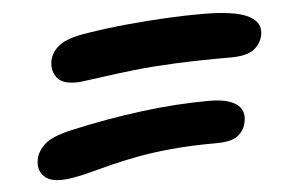

<svg xmlns="http://www.w3.org/2000/svg" viewBox="-38 -587 776 511"><g transform="rotate(-5 350.0 -332.0)"><path d="M127 -130Q81 -124 62 -142Q43 -160 49 -189Q53 -210 72.5 -228Q92 -246 144 -258Q242 -280 336 -292Q430 -304 518 -304Q565 -304 588.5 -288Q612 -272 606 -241Q602 -218 584.5 -204Q567 -190 526 -190Q458 -190 406 -185Q354 -180 314.5 -172.5Q275 -165 243 -157Q211 -149 183 -141.5Q155 -134 127 -130ZM179 -384Q135 -381 119 -400Q103 -419 108 -447Q113 -471 135 -487.5Q157 -504 210 -512Q267 -521 321.5 -526Q376 -531 425.5 -533.5Q475 -536 518 -536Q605 -536 641 -518Q677 -500 670 -466Q665 -443 646 -428.5Q627 -414 584 -414Q495 -414 433 -411Q371 -408 326.5 -403Q282 -398 247 -393Q212 -388 179 -384Z"/></g></svg>

Font: Shantell Sans Light SemiBold
Style: Italic
Weight: 600
Italic angle: -11°
Version: Version 1.011;[c5ecc13dd]